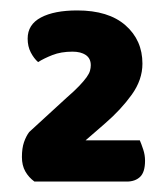

<svg xmlns="http://www.w3.org/2000/svg" viewBox="-20 -641 320 368"><path d="M128 -621Q188 -621 220.5 -592.5Q253 -564 253 -519Q253 -488 232.5 -459.5Q212 -431 182 -405L144 -372H248Q251 -365 254.5 -354.5Q258 -344 258 -333Q258 -311 248.5 -302Q239 -293 223 -293H46Q35 -301 28.5 -312.5Q22 -324 22 -340Q22 -357 26 -368.5Q30 -380 36 -388L108 -454Q123 -467 132 -476.5Q141 -486 146 -493Q151 -500 152.5 -505.5Q154 -511 154 -516Q154 -529 144.5 -535.5Q135 -542 119 -542Q97 -542 80.5 -535.5Q64 -529 53 -522Q45 -529 39 -540.5Q33 -552 33 -567Q33 -594 58.5 -607.5Q84 -621 128 -621Z"/></svg>

Font: Baloo Tamma
Style: Regular
Weight: 400
Designer: Divya Kowshik and Ek Type
Foundry: Ek Type
Version: Version 1.443;PS 1.000;hotconv 16.6.51;makeotf.lib2.5.65220;